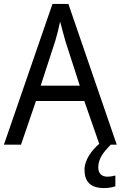

<svg xmlns="http://www.w3.org/2000/svg" viewBox="-20 -829 615 977"><path d="M480 23C480 -17 500 -49 544 -93H574L328 -809H247L0 -93H87L163 -315H409L485 -97C448 -66 410 -16 410 34C410 94 439 128 510 128C534 128 551 124 567 119V64C558 66 546 70 526 70C497 70 480 53 480 23ZM313 -619 386 -393H187L261 -620C269 -646 278 -682 286 -719C292 -694 307 -642 313 -619Z"/></svg>

Font: Noto Sans Kannada UI SemiCondensed SemiBold
Style: Regular
Weight: 600
Width: 4
Designer: Jelle Bosma - Monotype Design Team
Foundry: Monotype Imaging Inc.
Version: Version 2.006